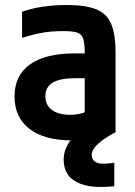

<svg xmlns="http://www.w3.org/2000/svg" viewBox="-20 -550 540 766"><path d="M265 10Q157 10 97.5 -36Q38 -82 38 -165Q38 -249 99.5 -293Q161 -337 278 -337H379V-238H280Q220 -238 190.5 -220.5Q161 -203 161 -166Q161 -131 187 -111.5Q213 -92 260 -92Q287 -92 309.5 -99Q332 -106 350 -119L318 -53V-337Q318 -376 312 -395Q306 -414 288 -420Q270 -426 233 -426Q207 -426 183 -424Q159 -422 131.5 -416Q104 -410 68 -399V-503Q103 -516 149 -523Q195 -530 246 -530Q321 -530 363.5 -513Q406 -496 423.5 -454.5Q441 -413 441 -340V-22Q407 -7 359.5 1.5Q312 10 265 10ZM381 196Q335 196 301.5 183.5Q268 171 251 146.5Q234 122 234 87Q234 50 257 16Q280 -18 327 -52L440 -22Q396 1 371 24Q346 47 346 68Q346 80 351.5 87.5Q357 95 367 99Q377 103 390 103Q402 103 414 102Q426 101 436 99V193Q424 194 410.5 195Q397 196 381 196Z"/></svg>

Font: M PLUS Code Latin SemiBold
Style: Regular
Weight: 600
Designer: Coji Morishita
Foundry: UNDERFOREST DESIGN
Version: Version 1.002; ttfautohint (v1.8.3)